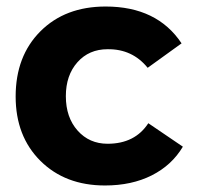

<svg xmlns="http://www.w3.org/2000/svg" viewBox="-20 -563 603 589"><path d="M28 -267Q28 -391 104 -467Q180 -543 304 -543Q462 -543 537 -430L433 -355Q386 -413 310 -412Q253 -412 217.5 -372Q182 -332 182 -268Q182 -203 218 -162.5Q254 -122 310 -122Q394 -122 435 -185L541 -113Q507 -56 445.5 -25Q384 6 302 6Q180 6 104 -69.5Q28 -145 28 -267Z"/></svg>

Font: Trueno
Style: SBd
Weight: 600
Designer: Julieta Ulanovsky
Foundry: Julieta Ulanovsky
Version: Version 3.001b